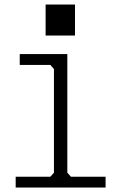

<svg xmlns="http://www.w3.org/2000/svg" viewBox="-20 -835 540 855"><path d="M183.1 -676.8V-814.9H314V-676.8ZM450.2 0H49.8V-47.9H204.1L220.2 -65.9V-527.8L204.1 -545.9H67.9V-594.2H279.8V-65.9L295.9 -47.9H450.2Z"/></svg>

Font: Steps Mono
Style: Regular
Weight: 400
Width: 3
Version: Version 1.000;PS 001.000;hotconv 1.0.70;makeotf.lib2.5.58329